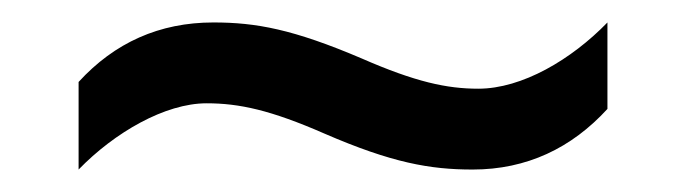

<svg xmlns="http://www.w3.org/2000/svg" viewBox="-20 -438 612 171"><path d="M269 -319C329 -293 363 -287 401 -287C449 -287 489 -306 521 -341V-418C489 -385 445 -359 406 -359C378 -359 350 -365 302 -386C241 -412 208 -418 170 -418C122 -418 82 -400 50 -365V-287C82 -320 127 -346 164 -346C193 -346 221 -340 269 -319Z"/></svg>

Font: Noto Sans Tifinagh Agraw Imazighen
Style: Regular
Weight: 400
Designer: JamraPatel
Foundry: JamraPatel LLC
Version: Version 2.006